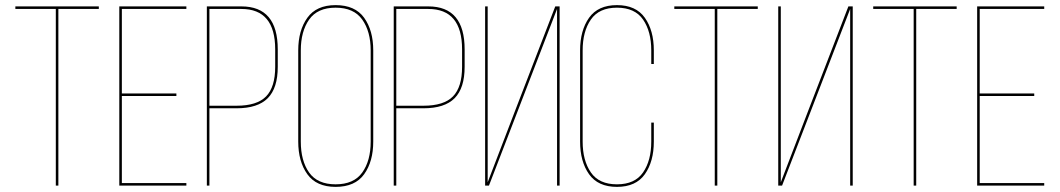

<svg xmlns="http://www.w3.org/2000/svg" viewBox="-20 -725 4139 750"><path d="M208 0H198V-690H40V-700H366V-690H208Z M456 -360H669V-350H456V-10H708V0H446V-700H708V-690H456Z M788 -700H923Q1065 -700 1065 -532V-464Q1065 -381 1026 -341.5Q987 -302 904 -302H798V0H788ZM798 -312H904Q984 -312 1019.5 -348.5Q1055 -385 1055 -464V-532Q1055 -690 923 -690H798Z M1145 -172V-528Q1145 -606 1180.5 -655.5Q1216 -705 1291 -705Q1367 -705 1402.5 -655.5Q1438 -606 1438 -528V-172Q1438 -94 1402.5 -44.5Q1367 5 1291 5Q1216 5 1180.5 -44.5Q1145 -94 1145 -172ZM1155 -528V-172Q1155 -97 1187.5 -51Q1220 -5 1291 -5Q1362 -5 1395 -51Q1428 -97 1428 -172V-528Q1428 -602 1395 -648.5Q1362 -695 1291 -695Q1220 -695 1187.5 -648.5Q1155 -602 1155 -528Z M1518 -700H1653Q1795 -700 1795 -532V-464Q1795 -381 1756 -341.5Q1717 -302 1634 -302H1528V0H1518ZM1528 -312H1634Q1714 -312 1749.5 -348.5Q1785 -385 1785 -464V-532Q1785 -690 1653 -690H1528Z M2156 -690 1890 0H1875V-700H1885V-13L1990 -287L2149 -700H2166V0H2156Z M2534 -528V-475H2524V-528Q2524 -602 2492 -648.5Q2460 -695 2390 -695Q2320 -695 2288 -648.5Q2256 -602 2256 -528V-172Q2256 -98 2288 -51.5Q2320 -5 2390 -5Q2460 -5 2492 -51.5Q2524 -98 2524 -172V-246H2534V-172Q2534 -94 2499 -44.5Q2464 5 2390 5Q2316 5 2281 -44.5Q2246 -94 2246 -172V-528Q2246 -606 2281 -655.5Q2316 -705 2390 -705Q2464 -705 2499 -655.5Q2534 -606 2534 -528Z M2782 0H2772V-690H2614V-700H2940V-690H2782Z M3301 -690 3035 0H3020V-700H3030V-13L3135 -287L3294 -700H3311V0H3301Z M3559 0H3549V-690H3391V-700H3717V-690H3559Z M3807 -360H4020V-350H3807V-10H4059V0H3797V-700H4059V-690H3807Z"/></svg>

Font: Bebas Neue Thin
Style: Regular
Weight: 200
Designer: Ryoichi Tsunekawa
Foundry: Ryoichi Tsunekawa
Version: Version 1.003;PS 001.003;hotconv 1.0.70;makeotf.lib2.5.58329